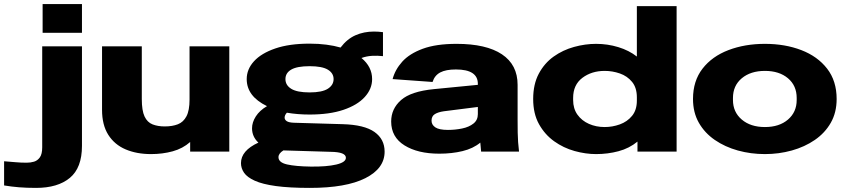

<svg xmlns="http://www.w3.org/2000/svg" viewBox="-154 -740 4131 937"><path d="M54 -580V-720H246V-580ZM22 177Q-24 177 -61 174Q-98 171 -134 165V47Q-107 49 -79.5 51.5Q-52 54 -24 54Q-5 54 12 49Q29 44 40.5 28Q52 12 52 -21V-514H246V-28Q246 79 187 128Q128 177 22 177Z M583 12Q513 12 459 -11Q405 -34 374.5 -82Q344 -130 344 -204V-514H538V-257Q538 -200 551.5 -171.5Q565 -143 590.5 -133Q616 -123 650 -123Q687 -123 714 -133.5Q741 -144 756 -172.5Q771 -201 771 -254V-514H965V0H774V-47Q738 -15 688.5 -1.5Q639 12 583 12Z M1358 177Q1258 177 1192.5 168Q1127 159 1089.5 142Q1052 125 1037 103Q1022 81 1022 56Q1022 -5 1107 -44Q1076 -73 1076 -114Q1076 -143 1094.5 -172Q1113 -201 1149 -222Q1050 -270 1050 -354Q1050 -402 1085.5 -441Q1121 -480 1189.5 -503.5Q1258 -527 1357 -527Q1401 -527 1439 -522Q1477 -517 1508 -508Q1540 -550 1581 -568Q1622 -586 1671 -586Q1693 -586 1715 -583V-466Q1688 -469 1661.5 -467.5Q1635 -466 1610 -457Q1662 -414 1662 -354Q1662 -306 1626 -266.5Q1590 -227 1522 -204Q1454 -181 1357 -181Q1298 -181 1246 -190Q1235 -178 1235 -166Q1235 -156 1245 -149Q1255 -142 1280 -141L1519 -134Q1624 -131 1673.5 -96Q1723 -61 1723 0Q1723 82 1629 129.5Q1535 177 1358 177ZM1357 -289Q1418 -289 1446 -307Q1474 -325 1474 -354Q1474 -383 1446 -400Q1418 -417 1357 -417Q1296 -417 1267.5 -400.5Q1239 -384 1239 -354Q1239 -324 1267.5 -306.5Q1296 -289 1357 -289ZM1363 73Q1440 74 1487 63Q1534 52 1534 30Q1534 2 1461 1L1229 -6Q1205 9 1205 27Q1205 53 1247 62.5Q1289 72 1363 73Z M1990 10Q1885 10 1820 -30.5Q1755 -71 1755 -147Q1755 -209 1803 -251.5Q1851 -294 1963 -305L2178 -326V-331Q2178 -401 2071 -401Q2022 -401 1994.5 -386.5Q1967 -372 1957 -340L1762 -354Q1774 -400 1809 -439Q1844 -478 1909 -502Q1974 -526 2074 -526Q2219 -526 2295.5 -475Q2372 -424 2372 -326V-155Q2372 -118 2372.5 -93Q2373 -68 2374.5 -46.5Q2376 -25 2379 0H2194L2190 -44Q2155 -15 2103 -2.5Q2051 10 1990 10ZM1952 -151Q1952 -131 1970.5 -118.5Q1989 -106 2032 -106Q2068 -106 2101.5 -113Q2135 -120 2156.5 -137Q2178 -154 2178 -183V-218L2012 -197Q1984 -193 1968 -183Q1952 -173 1952 -151Z M2755 12Q2704 12 2650 -3Q2596 -18 2550.5 -50.5Q2505 -83 2476.5 -134Q2448 -185 2448 -257Q2448 -329 2475.5 -380.5Q2503 -432 2548 -464Q2593 -496 2647.5 -511Q2702 -526 2755 -526Q2811 -526 2863.5 -510Q2916 -494 2954 -464V-710H3148V0H2957V-49Q2917 -16 2864.5 -2Q2812 12 2755 12ZM2643 -252Q2643 -210 2664 -180.5Q2685 -151 2720 -135.5Q2755 -120 2797 -120Q2835 -120 2871 -133Q2907 -146 2930.5 -174.5Q2954 -203 2954 -249V-265Q2954 -312 2930.5 -340.5Q2907 -369 2871 -381.5Q2835 -394 2797 -394Q2733 -394 2688 -360Q2643 -326 2643 -262Z M3579 12Q3510 12 3447 -5.5Q3384 -23 3334.5 -57Q3285 -91 3256.5 -141Q3228 -191 3228 -257Q3228 -345 3274.5 -405Q3321 -465 3401 -495.5Q3481 -526 3579 -526Q3677 -526 3756.5 -495.5Q3836 -465 3882.5 -405Q3929 -345 3929 -257Q3929 -191 3900.5 -141Q3872 -91 3822.5 -57Q3773 -23 3710 -5.5Q3647 12 3579 12ZM3579 -120Q3649 -120 3691.5 -156.5Q3734 -193 3734 -252V-262Q3734 -322 3691.5 -358Q3649 -394 3579 -394Q3509 -394 3466 -358Q3423 -322 3423 -262V-252Q3423 -193 3466 -156.5Q3509 -120 3579 -120Z"/></svg>

Font: Special Gothic Extended Bold
Style: Regular
Weight: 700
Width: 7
Designer: Alistair McCready
Foundry: Monolith
Version: Version 1.000; ttfautohint (v1.8.4.7-5d5b)